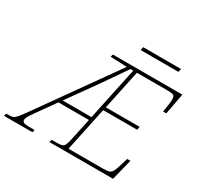

<svg xmlns="http://www.w3.org/2000/svg" viewBox="-238 -1066 1312 1275"><g transform="rotate(30 417.5 -428.5)"><path d="M-61 0 -56 -20H-39Q-20 -20 -8 -23Q4 -26 19 -42.5Q34 -59 62 -98L482 -689L356 -694L361 -714H894L864 -553H839Q841 -563 844 -581.5Q847 -600 849.5 -618Q852 -636 852 -645Q852 -676 841.5 -682.5Q831 -689 792 -689H560L496 -387H755L751 -362H490L419 -25H681Q713 -25 729 -30Q745 -35 754.5 -53.5Q764 -72 776 -113L790 -161H815L775 0H287L292 -20H325Q355 -20 369.5 -24Q384 -28 391.5 -44Q399 -60 406 -95L441 -258H207L103 -112Q81 -81 74 -67Q67 -53 67 -45Q67 -32 77.5 -26Q88 -20 120 -20H162L157 0ZM225 -283H446L532 -689H511Q494 -664 469.5 -629Q445 -594 420.5 -558Q396 -522 375 -493ZM506 -832 511 -857H801L796 -832Z"/></g></svg>

Font: Noto Serif Thin
Style: Italic
Weight: 100
Italic angle: -12°
Designer: Monotype Design Team
Foundry: Monotype Imaging Inc.
Version: Version 2.014; ttfautohint (v1.8.4.7-5d5b)